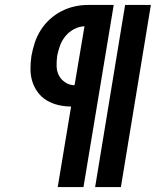

<svg xmlns="http://www.w3.org/2000/svg" viewBox="-20 -755 640 775"><path d="M364 0 485 -735H589L468 0ZM213 0 267 -325Q241 -325 215.5 -331Q190 -337 169 -349.5Q148 -362 133 -382Q118 -402 110.5 -426Q103 -450 103 -476.5Q103 -503 107 -530Q112 -557 120.5 -583Q129 -609 144.5 -633.5Q160 -658 181.5 -677.5Q203 -697 228.5 -710Q254 -723 281 -729Q308 -735 335 -735H439L317 0ZM281 -411 321 -649Q299 -648 279 -637.5Q259 -627 244.5 -609.5Q230 -592 222.5 -571.5Q215 -551 211 -530Q208 -509 208.5 -488Q209 -467 218 -450Q227 -433 244 -422Q261 -411 281 -411Z"/></svg>

Font: Iosevka Slab XBdExObl
Style: Regular
Weight: 800
Width: 7
Italic angle: -9°
Monospace: yes
Designer: Belleve Invis
Foundry: Belleve Invis
Version: Version 11.1.0; ttfautohint (v1.8.3)